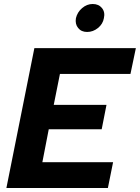

<svg xmlns="http://www.w3.org/2000/svg" viewBox="-20 -941 700 961"><path d="M633 -571H280L249 -416H513L489 -294H224L192 -129H546L520 0H12L152 -700H660ZM416 -781Q387 -781 371 -801Q355 -821 360 -850Q367 -880 391 -900.5Q415 -921 444 -921Q474 -921 490.5 -900.5Q507 -880 500 -850Q495 -821 470.5 -801Q446 -781 416 -781Z"/></svg>

Font: Albert Sans ExtraBold
Style: Italic
Weight: 800
Italic angle: -11.25°
Designer: Andreas Rasmussen
Foundry: a.Foundry
Version: Version 1.025